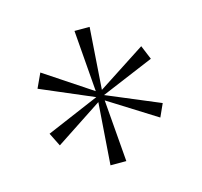

<svg xmlns="http://www.w3.org/2000/svg" viewBox="-67 -832 554 527"><g transform="rotate(-15 210.0 -569.0)"><path d="M216.8 -554.2 231 -377.9H186L198.7 -554.2L65.9 -466.8L46.9 -504.9L196.8 -568.8L46.9 -632.8L65.9 -673.8L199.7 -585L186 -759.8H229L216.8 -584L352.1 -671.9L368.7 -631.8L218.8 -568.8L368.7 -505.9L352.1 -469.2Z"/></g></svg>

Font: Koh Santepheap Thin
Style: Regular
Weight: 100
Designer: Danh Hong
Version: Version 2.002; ttfautohint (v1.8.3)